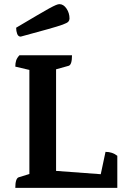

<svg xmlns="http://www.w3.org/2000/svg" viewBox="-20 -908 626 928"><path d="M54 0Q54 -45 70 -51L122 -67V-570L54 -586Q54 -603 58 -615.5Q62 -628 74 -641H328Q328 -595 312 -590L251 -573V-82L467 -66L490 -174Q523 -174 547 -155V0ZM80 -731Q68 -731 63 -744.5Q58 -758 58 -774Q119 -810 157 -832.5Q195 -855 217 -867Q239 -879 250 -883.5Q261 -888 267 -888Q287 -888 301.5 -866.5Q316 -845 316 -818Q316 -810 310.5 -803.5Q305 -797 283 -789Q261 -781 213 -767.5Q165 -754 80 -731Z"/></svg>

Font: Petrona
Style: Bold
Weight: 700
Designer: Ringo R. Seeber
Foundry: Ringo R. Seeber
Version: Version 2.001; ttfautohint (v1.8.3)